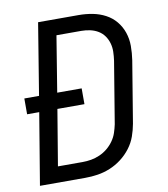

<svg xmlns="http://www.w3.org/2000/svg" viewBox="-82 -805 765 874"><g transform="rotate(-10 300.0 -367.5)"><path d="M32 0 87 -331H31V-404H99L153 -735H340Q373 -735 404.5 -729Q436 -723 463.5 -708.5Q491 -694 510.5 -670.5Q530 -647 540 -617.5Q550 -588 550 -555.5Q550 -523 545 -490L498 -205Q493 -177 483 -148.5Q473 -120 454 -95Q435 -70 410 -51Q385 -32 357 -20.5Q329 -9 300 -4.5Q271 0 242 0ZM128 -73H242Q262 -73 282 -76.5Q302 -80 321.5 -88.5Q341 -97 357.5 -110.5Q374 -124 386.5 -141.5Q399 -159 405.5 -178.5Q412 -198 416 -217L463 -502Q466 -523 466.5 -543.5Q467 -564 461.5 -583Q456 -602 445 -617.5Q434 -633 417.5 -643Q401 -653 381 -657.5Q361 -662 340 -662H225L183 -404H296V-331H171Z"/></g></svg>

Font: Iosevka Custom Oblique
Style: Regular
Weight: 400
Italic angle: -9°
Designer: Belleve Invis
Foundry: Belleve Invis
Version: Version 27.0.1